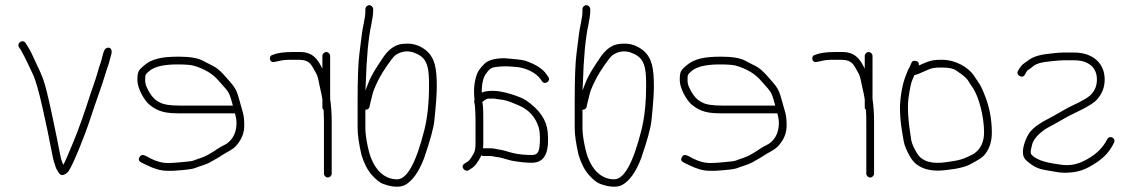

<svg xmlns="http://www.w3.org/2000/svg" viewBox="-20 -684 4376 742"><path d="M409.8 -472.7C407.3 -464.5 405.6 -458.5 404.8 -454.7C400.7 -435.3 393.4 -420.1 386 -394C376.8 -361.7 351.6 -294.1 341.6 -263L324.6 -212C312.8 -175 265.4 -53.7 247.6 -27C244.3 -19.7 238.1 -13.9 229.1 -9.6C210.9 -1 205.6 -19.9 198.6 -30.5C194.6 -36.6 195.2 -41 190.6 -52.5C187.3 -60.8 182.4 -82.5 175.9 -117.4C169.5 -152.3 159 -202.2 144.4 -267.2C129.9 -332.1 117.4 -375.6 106.9 -397.5C86.8 -439.3 84.8 -446.6 60.6 -491L53.6 -501C43.1 -518 67.7 -534.3 78.6 -518L85.6 -507C95.2 -491.9 104.9 -473.2 114.6 -451C127.7 -421 132.4 -416 146.7 -378.1C154.7 -356.8 166.4 -309.9 181.7 -237.6C197 -165.2 206.6 -118.1 210.5 -96.2C214.4 -74.4 219.1 -58 224.6 -47C230.2 -58.2 231.6 -59.7 237.6 -74C257.9 -122.6 269.3 -146 296.6 -222L313.6 -272C324.7 -306.6 334.5 -335.8 342.9 -359.5C356.7 -397.9 358.4 -413.1 369.6 -443.5C374.3 -456 379 -491.4 389.3 -497C406.9 -506.6 415.5 -491 409.8 -472.7Z M880 -276C874.8 -294 871.2 -310.8 863.4 -325.8C859.6 -333 846.8 -348.4 825 -372C802.6 -398.4 770.6 -417.8 729 -430C717.7 -433.3 696.7 -435 666 -435C627 -435 581.1 -430.6 557 -409.5C542.2 -396.5 541 -397.7 541 -374C541 -364 543.3 -354.3 548 -345C561.4 -315.5 578.1 -296.5 598 -288C612 -280 637.3 -276 674 -276ZM888 -246H674C622.9 -246 592.3 -250.8 557.1 -279.7C538.5 -295 511 -341.8 511 -373.7C511 -407.2 514.7 -412.1 536 -430.5C568.5 -458.5 610.1 -465 671.1 -465C712.9 -465 743.4 -460 762.6 -450.1C776.9 -442.7 791 -435.4 805 -428.2C830.2 -415.3 853.5 -385.2 870.5 -366C890.2 -343.7 896.9 -329.4 906.7 -291.5C916.9 -252.3 924 -243.6 924 -199C924 -170.4 913.7 -144.5 893.2 -121.5C876.9 -103.2 855.6 -96.2 837 -83.5C822.2 -73.4 808 -66.4 792.4 -57.1C778.1 -48.6 747.5 -40.4 731.3 -33.8C722.9 -30.3 695.8 -27.1 650 -24H625C602.3 -24 576.3 -31.3 547 -46L526 -56C516.5 -60.8 514.1 -67.6 519 -76.5C527.1 -91.4 539.1 -84.5 561 -72C585 -60 606.8 -54 626.3 -54C656.7 -54 685.8 -57.9 709 -60C731 -62 731.1 -66.1 756.9 -73.9C772.2 -78.5 793.9 -90.3 822 -109.5C829.3 -114.5 836.7 -118.7 844 -122C875.7 -136.4 894 -168.2 894 -207.5C894 -226.7 890.5 -233.5 888 -246Z M1255.9 -468V-302C1259.9 -274 1261.9 -245.3 1261.9 -216V-13C1261.9 -5.1 1254.8 2 1246.9 2C1239 2 1231.9 -5.1 1231.9 -13V-216C1231.9 -228.7 1231.6 -240.7 1230.9 -252V-259C1227.6 -261.7 1225.9 -265.3 1225.9 -270V-300C1224.3 -311.7 1220.9 -328 1215.9 -349C1210.2 -373.3 1210 -387.2 1199.9 -404C1184.3 -430 1180.3 -453 1133.9 -453H1099.5C1083.8 -453 1069.3 -451.3 1056 -447.8C1042.6 -444.3 1034.3 -443.3 1030.9 -445C1019.1 -450.9 1020.8 -469.8 1033.9 -472C1051 -479.3 1076.6 -483 1110.7 -483H1139.9C1166.8 -483 1187.6 -474.2 1202.4 -456.5C1215.1 -441.4 1217.2 -434.7 1225.9 -419V-468C1225.9 -475.9 1233 -483 1240.9 -483C1248.8 -483 1255.9 -475.9 1255.9 -468Z M1407 -664C1414.9 -664 1422 -656.9 1422 -649V-640C1422 -629.3 1419.7 -612.3 1415 -589C1403.7 -537.9 1396.5 -461.6 1393.5 -360C1393.2 -348.7 1392.7 -340 1392 -334C1394 -338.7 1397.8 -348.2 1403.3 -362.8C1416.4 -396.7 1436.5 -425.8 1456 -455C1480.6 -495 1510.3 -515 1545 -515C1574.9 -517.5 1602.2 -508.8 1627 -489C1662.1 -458.9 1668 -417.7 1668 -347.6C1668 -320.6 1664.8 -277.2 1658.5 -217.1C1655.4 -188.5 1642.3 -140.5 1619 -73C1598.6 -19.3 1573.9 15.4 1545 31C1525 41 1497.1 39.7 1461.5 27.1C1448.4 22.5 1433.6 10.9 1417.1 -7.6C1400.5 -26.1 1387.2 -51.9 1377 -85C1367 -128.3 1362 -163 1362 -189V-293C1362 -380.3 1364.3 -441.7 1369 -477C1373.7 -512.3 1376.8 -537.7 1378.5 -553C1381.3 -578.9 1392 -614.1 1392 -640V-649C1392 -656.9 1399.1 -664 1407 -664ZM1392 -260V-189C1392 -148.9 1408 -83.9 1415 -71C1429.3 -33.7 1461.2 9 1514.5 9C1553 9 1588.2 -54.7 1620 -182C1632 -230 1638 -287.1 1638 -353.2C1638 -407.7 1635.2 -444.9 1607.5 -466C1595.2 -475.4 1589 -476.4 1576 -482C1551.6 -489 1529 -485.2 1508.1 -470.7C1494.8 -461.5 1455.6 -401.2 1448 -386C1439 -368.1 1424.7 -342.3 1418.7 -316.2C1414.9 -299.4 1412 -287.7 1410 -281L1408 -271C1406 -263.7 1400.7 -260 1392 -260Z M2034.7 -55C2012.7 -55 1987.1 -57.7 1957.7 -63L1938.7 -68C1925.1 -71.7 1915.7 -75.5 1901.2 -77C1889.5 -78.2 1885.1 -81 1873.7 -81H1848.7C1846.1 -81 1843.4 -82 1840.7 -84C1827.3 -57.2 1814.3 -40.2 1801.7 -33L1790.7 -26C1776.8 -17.6 1756.5 -40.5 1775.7 -52L1786.7 -59C1791.4 -61.7 1796.7 -67.8 1802.7 -77.5C1814.8 -97 1817.7 -102.8 1817.7 -133V-227C1817.7 -241.9 1816.1 -264 1815.2 -276.5C1814.6 -286.1 1810.7 -288 1813.7 -297C1813.1 -301.7 1812.7 -306.3 1812.7 -311C1810.1 -344.5 1814.1 -374.5 1824.7 -401C1828.7 -411 1837.9 -423.2 1852.2 -437.5C1866.6 -451.8 1892.7 -459 1930.7 -459C1965.7 -456.5 1991.4 -453.5 2007.7 -450C2049.4 -436.1 2077.4 -418.4 2091.7 -397L2098.7 -387C2110.7 -371 2085.4 -354 2074.7 -370L2067.7 -380C2048.7 -405.4 2008.7 -422.3 1977.2 -425C1947.3 -427.6 1923.8 -430.1 1886.9 -423.5C1877.7 -421.9 1868.6 -414.4 1859.7 -401C1847.7 -386.6 1841.7 -361.6 1841.7 -326C1851.1 -330.7 1865.9 -333 1886.2 -333C1924 -333 1991.7 -310.8 2013.4 -295.9C2065.1 -260.4 2092.8 -219.5 2096.7 -173C2102 -109.9 2094 -55 2034.7 -55ZM1847.7 -227V-133C1847.7 -125 1847.4 -117.7 1846.7 -111H1872.5C1880.6 -111 1886.9 -110.5 1891.2 -109.5C1912.2 -104.7 1918.4 -106.1 1945.7 -97L1964.7 -92C1986.7 -87.1 2009.9 -85 2036.7 -85C2048.1 -85 2055.9 -89.3 2060.2 -98C2068.1 -113.8 2068.7 -169.3 2062.2 -190.5C2049.6 -232 2023.1 -261 1982.7 -277.5C1975.4 -280.5 1966.2 -284.3 1955 -289C1933.2 -298.1 1913.1 -299.5 1888.7 -303H1868.7C1861.4 -303 1853.1 -298.3 1843.7 -289C1846.4 -283.7 1847.7 -263 1847.7 -227Z M2246 -664C2253.9 -664 2261 -656.9 2261 -649V-640C2261 -629.3 2258.7 -612.3 2254 -589C2242.7 -537.9 2235.5 -461.6 2232.5 -360C2232.2 -348.7 2231.7 -340 2231 -334C2233 -338.7 2236.8 -348.2 2242.3 -362.8C2255.4 -396.7 2275.5 -425.8 2295 -455C2319.6 -495 2349.3 -515 2384 -515C2413.9 -517.5 2441.2 -508.8 2466 -489C2501.1 -458.9 2507 -417.7 2507 -347.6C2507 -320.6 2503.8 -277.2 2497.5 -217.1C2494.4 -188.5 2481.3 -140.5 2458 -73C2437.6 -19.3 2412.9 15.4 2384 31C2364 41 2336.1 39.7 2300.5 27.1C2287.4 22.5 2272.6 10.9 2256.1 -7.6C2239.5 -26.1 2226.2 -51.9 2216 -85C2206 -128.3 2201 -163 2201 -189V-293C2201 -380.3 2203.3 -441.7 2208 -477C2212.7 -512.3 2215.8 -537.7 2217.5 -553C2220.3 -578.9 2231 -614.1 2231 -640V-649C2231 -656.9 2238.1 -664 2246 -664ZM2231 -260V-189C2231 -148.9 2247 -83.9 2254 -71C2268.3 -33.7 2300.2 9 2353.5 9C2392 9 2427.2 -54.7 2459 -182C2471 -230 2477 -287.1 2477 -353.2C2477 -407.7 2474.2 -444.9 2446.5 -466C2434.2 -475.4 2428 -476.4 2415 -482C2390.6 -489 2368 -485.2 2347.1 -470.7C2333.8 -461.5 2294.6 -401.2 2287 -386C2278 -368.1 2263.7 -342.3 2257.7 -316.2C2253.9 -299.4 2251 -287.7 2249 -281L2247 -271C2245 -263.7 2239.7 -260 2231 -260Z M2976 -276C2970.8 -294 2967.2 -310.8 2959.4 -325.8C2955.6 -333 2942.8 -348.4 2921 -372C2898.6 -398.4 2866.6 -417.8 2825 -430C2813.7 -433.3 2792.7 -435 2762 -435C2723 -435 2677.1 -430.6 2653 -409.5C2638.2 -396.5 2637 -397.7 2637 -374C2637 -364 2639.3 -354.3 2644 -345C2657.4 -315.5 2674.1 -296.5 2694 -288C2708 -280 2733.3 -276 2770 -276ZM2984 -246H2770C2718.9 -246 2688.3 -250.8 2653.1 -279.7C2634.5 -295 2607 -341.8 2607 -373.7C2607 -407.2 2610.7 -412.1 2632 -430.5C2664.5 -458.5 2706.1 -465 2767.1 -465C2808.9 -465 2839.4 -460 2858.6 -450.1C2872.9 -442.7 2887 -435.4 2901 -428.2C2926.2 -415.3 2949.5 -385.2 2966.5 -366C2986.2 -343.7 2992.9 -329.4 3002.7 -291.5C3012.9 -252.3 3020 -243.6 3020 -199C3020 -170.4 3009.7 -144.5 2989.2 -121.5C2972.9 -103.2 2951.6 -96.2 2933 -83.5C2918.2 -73.4 2904 -66.4 2888.4 -57.1C2874.1 -48.6 2843.5 -40.4 2827.3 -33.8C2818.9 -30.3 2791.8 -27.1 2746 -24H2721C2698.3 -24 2672.3 -31.3 2643 -46L2622 -56C2612.5 -60.8 2610.1 -67.6 2615 -76.5C2623.1 -91.4 2635.1 -84.5 2657 -72C2681 -60 2702.8 -54 2722.3 -54C2752.7 -54 2781.8 -57.9 2805 -60C2827 -62 2827.1 -66.1 2852.9 -73.9C2868.2 -78.5 2889.9 -90.3 2918 -109.5C2925.3 -114.5 2932.7 -118.7 2940 -122C2971.7 -136.4 2990 -168.2 2990 -207.5C2990 -226.7 2986.5 -233.5 2984 -246Z M3351.9 -468V-302C3355.9 -274 3357.9 -245.3 3357.9 -216V-13C3357.9 -5.1 3350.8 2 3342.9 2C3335 2 3327.9 -5.1 3327.9 -13V-216C3327.9 -228.7 3327.6 -240.7 3326.9 -252V-259C3323.6 -261.7 3321.9 -265.3 3321.9 -270V-300C3320.3 -311.7 3316.9 -328 3311.9 -349C3306.2 -373.3 3306 -387.2 3295.9 -404C3280.3 -430 3276.3 -453 3229.9 -453H3195.5C3179.8 -453 3165.3 -451.3 3152 -447.8C3138.6 -444.3 3130.3 -443.3 3126.9 -445C3115.1 -450.9 3116.8 -469.8 3129.9 -472C3147 -479.3 3172.6 -483 3206.7 -483H3235.9C3262.8 -483 3283.6 -474.2 3298.4 -456.5C3311.1 -441.4 3313.2 -434.7 3321.9 -419V-468C3321.9 -475.9 3329 -483 3336.9 -483C3344.8 -483 3351.9 -475.9 3351.9 -468Z M3514 -394C3513.3 -392 3510.6 -385.6 3505.7 -374.8C3500.8 -364 3496 -340.8 3491 -305.1C3486.1 -269.5 3489.6 -215.6 3501.4 -143.5C3503.6 -129.8 3511.5 -112 3525 -90C3544.2 -59.8 3582.1 -48.9 3638.5 -57.5C3683.5 -64.3 3698.5 -65.5 3744 -90C3770 -108.2 3783 -135.8 3783 -172.7C3783 -234.3 3762 -312.9 3738.5 -346C3732.8 -354 3727 -363 3721 -373C3707.4 -391.2 3695 -397.1 3675.5 -411.5C3665.2 -419.2 3646.7 -423 3620 -423C3590.4 -423 3581.4 -422.2 3552.5 -408.5C3533.5 -399.5 3520.7 -394.7 3514 -394ZM3531 -431C3535 -433 3540.3 -435.3 3547 -438C3570 -447.2 3578.7 -453 3620 -453C3672.4 -453 3722.8 -424.3 3745 -390L3764 -361.5C3770 -352.5 3776 -340.3 3782 -325C3802.7 -276.8 3813 -225.4 3813 -171C3813 -135.8 3803.2 -106.8 3783.5 -84C3776 -75.4 3757.2 -63.3 3727.1 -47.8C3715.2 -41.7 3697.5 -36.4 3674 -32L3642.5 -27.5C3572.8 -17.6 3525 -33.4 3499 -75C3484.1 -101.1 3475.4 -121.6 3472.8 -136.5C3465.3 -180.6 3458 -213.5 3458 -275C3460.9 -325 3469.3 -366 3483 -398C3486.5 -406.2 3488.3 -413.8 3493 -420L3502 -440C3505 -449 3512.3 -451.4 3524 -447C3529.3 -445 3531.7 -439.7 3531 -431Z M4249.1 -377C4249.1 -349.4 4240.8 -325.4 4224.1 -305C4213.2 -289.2 4181.5 -269.2 4129.1 -245C4096.4 -229.9 4072.7 -213.1 4034.2 -193.3C4011.3 -181.5 3975.9 -154.2 3968.8 -125.6C3965 -110.5 3963.1 -101.5 3963.1 -98.5C3963.1 -95.5 3963.5 -92.3 3964.1 -89C3978.8 -69.4 4014.5 -56.1 4071.1 -49C4102.7 -42.7 4132.4 -45.7 4160.1 -58C4207.3 -79 4240.3 -108.3 4259.1 -146C4268.1 -163.8 4294.2 -150.1 4285.1 -132C4263.1 -87.9 4235.4 -64.1 4188.2 -38.3C4168 -27.3 4146.9 -20.6 4124.7 -18.2C4077.2 -13.1 4062.6 -20.2 4019.2 -26.9C3997.9 -30.2 3979.6 -37.7 3964.2 -49.4C3942.5 -66 3933.1 -72.9 3933.1 -97.5C3933.1 -120.8 3946.5 -153.9 3958.2 -170.6C3973.6 -192.7 4007.4 -213.1 4031.1 -225C4056.2 -237.5 4088.9 -258.4 4116.1 -272C4165 -294.5 4193 -311.5 4200.1 -323C4212.8 -337.5 4219.1 -355.5 4219.1 -377C4219.1 -424 4185.7 -451 4131.1 -451H4088.1C4082.1 -451 4076.1 -450.7 4070.1 -450C4038.5 -446.5 3992.6 -445.4 3972.7 -428C3964.3 -420.7 3957.5 -415.7 3952.1 -413C3950.1 -411.7 3948.1 -409 3946.1 -405L3941.1 -396C3931.9 -377.6 3904.5 -393.9 3914.1 -410L3920.1 -420C3929 -435.2 3937.4 -438.5 3950.1 -448C3976.4 -469.5 4008.1 -473.7 4048.6 -478L4067.6 -480C4074 -480.7 4080.8 -481 4088.1 -481H4131.1C4200.9 -481 4249.1 -441.5 4249.1 -377Z"/></svg>

Font: MewTooHand
Style: Reversed
Weight: 400
Designer: Mew Too, Robert Jablonski
Version: Version 0.77